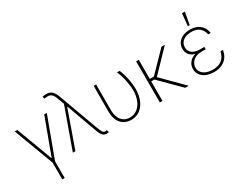

<svg xmlns="http://www.w3.org/2000/svg" viewBox="-91 -1344 2739 2146"><g transform="rotate(-30 1278.5 -270.5)"><path d="M70.3 -530.3 245.1 -63.5 418 -530.3H451.2L260.7 -16.6V199.2H229.5V-16.6L37.1 -530.3Z M826.7 -88.9 691.9 -460.9 687 -473.6H682.1L514.2 0H481L668.5 -523.4L637.2 -607.4Q622.6 -649.4 602.5 -668Q582.5 -686.5 551.3 -686.5Q533.7 -686.5 510.3 -680.7L499.5 -710Q525.4 -716.8 549.3 -716.8Q593.3 -716.3 619.9 -693.8Q646.5 -671.4 666.5 -619.1L853 -108.4Q864.7 -75.7 873.8 -57.9Q882.8 -40 892.1 -32.2Q901.4 -24.4 913.6 -24.4Q919.4 -24.4 935.1 -28.3L944.8 2Q927.2 5.9 915.5 5.9Q895 5.9 879.9 -3.2Q864.7 -12.2 852.1 -32.7Q839.4 -53.2 826.7 -88.9Z M1087.4 -530.3V-200.2Q1087.9 -141.6 1106 -101.6Q1124 -61.5 1156.2 -41.3Q1188.5 -21 1231 -20.5Q1286.6 -20.5 1328.1 -52.2Q1369.6 -84 1392.1 -140.1Q1414.6 -196.3 1414.6 -267.6Q1413.6 -330.1 1397.7 -403.1Q1381.8 -476.1 1356.9 -530.3H1390.1Q1413.1 -484.4 1429.4 -407Q1445.8 -329.6 1445.8 -265.6Q1445.8 -187.5 1420.2 -124.8Q1394.5 -62 1346.4 -26.1Q1298.3 9.8 1232.9 9.8Q1179.7 9.8 1139.6 -14.4Q1099.6 -38.6 1077.4 -86.2Q1055.2 -133.8 1055.2 -201.2L1056.2 -530.3Z M1638.2 -284.2H1690.9L1931.2 -530.3H1975.1L1716.3 -261.7L1977.1 0H1931.2L1679.2 -252H1638.2V0H1604V-530.3H1638.2Z M2217.8 -271.5Q2169.9 -285.2 2145.8 -315.9Q2121.6 -346.7 2121.6 -391.6Q2121.6 -435.5 2144 -468.5Q2166.5 -501.5 2207.5 -519.3Q2248.5 -537.1 2302.2 -537.1Q2377 -537.1 2425 -498.8Q2473.1 -460.4 2484.9 -388.7H2452.6Q2440.4 -447.8 2401.9 -477.3Q2363.3 -506.8 2302.2 -506.8Q2257.3 -506.8 2223.6 -492.7Q2189.9 -478.5 2171.9 -452.6Q2153.8 -426.8 2153.8 -392.6Q2153.8 -343.3 2189.7 -316.2Q2225.6 -289.1 2290.5 -289.1H2345.2V-258.8H2290.5Q2249.5 -258.8 2215.8 -243.4Q2182.1 -228 2162.6 -200Q2143.1 -171.9 2143.1 -135.7Q2143.1 -101.6 2162.8 -75.4Q2182.6 -49.3 2219 -34.9Q2255.4 -20.5 2304.2 -20.5Q2377.4 -20.5 2420.4 -56.2Q2463.4 -91.8 2477.1 -156.2H2508.3Q2501 -106.4 2474.9 -69.1Q2448.7 -31.7 2405 -11Q2361.3 9.8 2303.2 9.8Q2244.6 9.8 2201.2 -9Q2157.7 -27.8 2134.3 -61Q2110.8 -94.2 2110.8 -136.7Q2110.8 -185.1 2138.9 -220.2Q2167 -255.4 2217.8 -271.5ZM2316.9 -740.2H2354L2324.7 -581.1H2301.3Z"/></g></svg>

Font: Pretendard Std Thin
Style: Regular
Weight: 100
Designer: Base glyphs from Inter by Rasmus Andersson; Hangeul glyphs from Noto Sans CJK(Source Han Sans) by Jang Soo-young and Kan
Foundry: Kil Hyung-jin
Version: Version 1.309